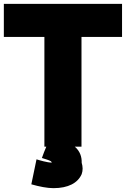

<svg xmlns="http://www.w3.org/2000/svg" viewBox="-26 -738 655 999"><path d="M399 109C405 129 406 148 399 168C379 214 329 241 252 241C220 241 179 233 137 221L164 91C180 96 220 108 243 108C244 107 242 105 239 101C226 94 211 90 192 84C199 65 206 45 215 25H205V-546H-6V-718H609V-546H398V25H363C391 49 400 79 399 109Z"/></svg>

Font: Repo Black
Style: Regular
Weight: 900
Designer: Stefan Peev
Foundry: Context Ltd
Version: Version 1.502